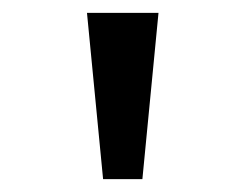

<svg xmlns="http://www.w3.org/2000/svg" viewBox="-20 -749 366 298"><path d="M140 -471 115 -729H226L201 -471Z"/></svg>

Font: ugurmukhi05
Style: Book
Weight: 400
Designer: Jelle Bosma - Monotype Design Team
Foundry: Monotype Imaging Inc.
Version: Version 2.003